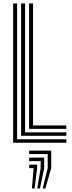

<svg xmlns="http://www.w3.org/2000/svg" viewBox="-20 -820 411 1103"><path d="M55.4 0V-800H78.3V-19.9H361.1V0ZM101.2 -39.7V-800H124.1V-59.6H361.1V-39.7ZM147 -79.5V-800H169.9V-99.4H361.1V-79.5ZM225.1 262.7 254 146V65.2H147.7V45H274.2V146L240.6 262.7ZM163.2 262.7 173.2 146H147.7V125.8H193.4V146L178.6 262.7ZM194.1 262.7 213.6 146V105.6H147.7V85.4H233.8V146L209.6 262.7Z"/></svg>

Font: Big Shoulders Inline Text Thin
Style: Regular
Weight: 100
Designer: Patric King
Foundry: XO Type Co
Version: Version 2.002